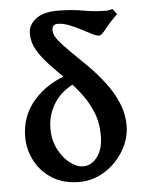

<svg xmlns="http://www.w3.org/2000/svg" viewBox="-54 -801 644 859"><g transform="rotate(-5 267.5 -371.0)"><path d="M501 -718.8Q465.3 -684.6 444.3 -657.2Q423.3 -629.9 413.6 -629.9Q402.3 -629.9 381.6 -640.1Q360.8 -650.4 335.2 -664.1Q309.6 -677.7 282.7 -688.2Q255.9 -698.7 231 -698.7Q220.7 -698.7 213.9 -692.4Q207 -686 207 -669.9Q207 -649.9 228.3 -623.8Q249.5 -597.7 282.7 -565.7Q315.9 -533.7 353.5 -496.1Q391.1 -458.5 424.3 -415Q457.5 -371.6 478.8 -322.3Q500 -272.9 500 -217.8Q500 -174.8 481.7 -133.3Q463.4 -91.8 431.4 -58.3Q399.4 -24.9 357.7 -5.1Q315.9 14.6 268.6 14.6Q196.3 14.6 146 -17.3Q95.7 -49.3 69.6 -99.9Q43.5 -150.4 43.5 -206.1Q43.5 -301.8 104.5 -371.1Q165.5 -440.4 267.1 -471.7Q271 -465.3 284.2 -455.8Q297.4 -446.3 297.4 -439.5Q297.4 -435.5 296.4 -431.6Q229.5 -404.3 194.3 -351.3Q159.2 -298.3 159.2 -232.9Q159.2 -183.1 179.9 -142.3Q200.7 -101.6 231.2 -77.6Q261.7 -53.7 291 -53.7Q329.1 -53.7 355.2 -89.1Q381.3 -124.5 381.3 -184.1Q381.3 -243.2 361.3 -291.3Q341.3 -339.4 309.8 -379.6Q278.3 -419.9 242.9 -455.3Q207.5 -490.7 176 -524.2Q144.5 -557.6 124.5 -592.3Q104.5 -627 104.5 -666Q104.5 -703.6 137.9 -730.5Q171.4 -757.3 236.3 -757.3Q300.8 -757.3 350.8 -747.8Q400.9 -738.3 454.6 -738.3Q469.2 -738.3 481 -743.7Q484.4 -741.7 490.2 -733.6Q496.1 -725.6 501 -718.8Z"/></g></svg>

Font: Gentium Plus
Style: Bold
Weight: 700
Designer: Victor Gaultney, Annie Olsen, Iska Routamaa, Becca Hirsbrunner
Foundry: SIL International
Version: Version 6.101